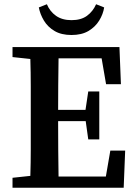

<svg xmlns="http://www.w3.org/2000/svg" viewBox="-20 -885 639 905"><path d="M39 -616V-663H543L550 -488H480L459 -610H256Q255 -547 254.5 -484.5Q254 -422 254 -367H383L396 -454H448V-228H396L384 -314H254Q254 -242 254.5 -178.5Q255 -115 256 -53H479L500 -175H570L563 0H39V-47L123 -56Q125 -118 125 -182Q125 -246 125 -310V-353Q125 -416 125 -479.5Q125 -543 123 -607ZM163 -850 201 -865Q215 -831 244 -810.5Q273 -790 317 -790Q362 -790 390 -810.5Q418 -831 433 -865L471 -850Q466 -818 447.5 -788Q429 -758 397 -739Q365 -720 317 -720Q269 -720 237 -739Q205 -758 187 -788Q169 -818 163 -850Z"/></svg>

Font: Source Serif Pro Semibold
Style: Regular
Weight: 600
Designer: Frank Grießhammer
Foundry: Adobe Systems Incorporated
Version: Version 3.000;hotconv 1.0.109;makeotfexe 2.5.65596